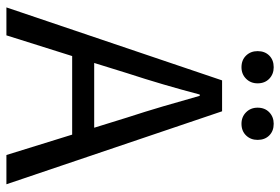

<svg xmlns="http://www.w3.org/2000/svg" viewBox="-154 -698 853 584"><g transform="rotate(90 272.0 -406.5)"><path d="M369 -267 338 -367Q320 -422 304 -476.5Q288 -531 272 -588H268Q253 -531 237 -476.5Q221 -422 203 -367L172 -267ZM390 -200H151L88 0H3L225 -656H319L541 0H452ZM185 -715Q163 -715 149.5 -729Q136 -743 136 -764Q136 -786 149.5 -799.5Q163 -813 185 -813Q206 -813 220 -799.5Q234 -786 234 -764Q234 -743 220 -729Q206 -715 185 -715ZM357 -715Q336 -715 322 -729Q308 -743 308 -764Q308 -786 322 -799.5Q336 -813 357 -813Q379 -813 392.5 -799.5Q406 -786 406 -764Q406 -743 392.5 -729Q379 -715 357 -715Z"/></g></svg>

Font: Myanmar Sanpya
Style: Regular
Weight: 400
Designer: Danh Hong
Foundry: Google Inc.
Version: Version 2.00 November 22, 2015